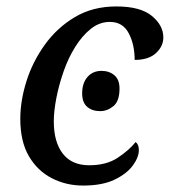

<svg xmlns="http://www.w3.org/2000/svg" viewBox="-20 -566 527 596"><path d="M238 10Q185 10 140.5 -13Q96 -36 69.5 -81.5Q43 -127 43 -197Q43 -253 62 -313.5Q81 -374 119 -427Q157 -480 212.5 -513Q268 -546 341 -546Q416 -546 451.5 -516.5Q487 -487 487 -450Q487 -422 464 -401Q441 -380 398 -380Q398 -428 379.5 -463Q361 -498 321 -498Q289 -498 262 -476.5Q235 -455 213.5 -420.5Q192 -386 177.5 -344.5Q163 -303 155 -262Q147 -221 147 -189Q147 -125 175 -89Q203 -53 257 -53Q310 -53 345 -76Q380 -99 401 -125Q411 -118 411 -100Q411 -78 392.5 -52.5Q374 -27 336 -8.5Q298 10 238 10ZM291 -221Q266 -221 250.5 -234.5Q235 -248 235 -276Q235 -308 251.5 -327Q268 -346 295 -346Q319 -346 335 -332.5Q351 -319 351 -291Q351 -252 332 -236.5Q313 -221 291 -221Z"/></svg>

Font: NotoSerif-Italic
Style: Regular
Weight: 400
Italic angle: -12°
Designer: Monotype Design Team
Foundry: Monotype Imaging Inc.
Version: Version 2.007; ttfautohint (v1.8) -l 8 -r 50 -G 200 -x 14 -D